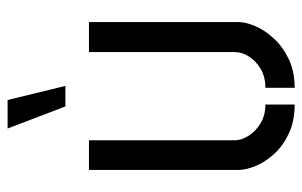

<svg xmlns="http://www.w3.org/2000/svg" viewBox="-165 -625 795 505"><g transform="rotate(-90 232.5 -372.5)"><path d="M205 -598 147 -750H222L259 -598ZM254 5V-72Q283 -72 304 -84.5Q325 -97 336.5 -115.5Q348 -134 348 -152V-536H427V-143Q427 -124 416.5 -99Q406 -74 384 -50Q362 -26 329.5 -10.5Q297 5 254 5ZM210 5Q167 5 134.5 -10Q102 -25 80.5 -48.5Q59 -72 48.5 -97.5Q38 -123 38 -143V-536H116V-152Q116 -135 128 -116Q140 -97 161 -84.5Q182 -72 210 -72Z"/></g></svg>

Font: Stick No Bills ExtraLight
Style: Regular
Weight: 400
Version: Version 2.000